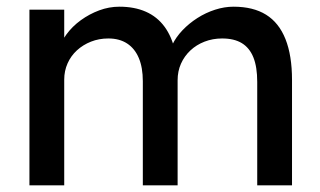

<svg xmlns="http://www.w3.org/2000/svg" viewBox="-20 -554 957 574"><path d="M68 0V-525H172V-413L153 -401Q161 -427 178.5 -451Q196 -475 221.5 -493.5Q247 -512 276.5 -523Q306 -534 337 -534Q382 -534 416 -519Q450 -504 472 -474Q494 -444 504 -399L488 -403L495 -420Q506 -443 525.5 -463.5Q545 -484 570 -500Q595 -516 623 -525Q651 -534 678 -534Q737 -534 775.5 -510Q814 -486 833.5 -437Q853 -388 853 -315V0H749V-309Q749 -354 737.5 -382.5Q726 -411 703 -425Q680 -439 644 -439Q616 -439 591.5 -429.5Q567 -420 549 -403Q531 -386 521 -363.5Q511 -341 511 -314V0H407V-311Q407 -352 395 -380.5Q383 -409 360 -424Q337 -439 304 -439Q276 -439 252 -429.5Q228 -420 210 -403.5Q192 -387 182 -364.5Q172 -342 172 -316V0Z"/></svg>

Font: Our Lexend
Style: Regular
Weight: 400
Designer: Bonnie Shaver-Troup, Thomas Jockin
Foundry: Lexend
Version: Version 1.007